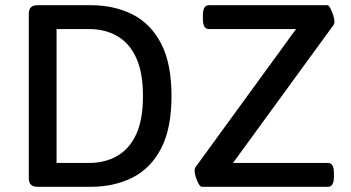

<svg xmlns="http://www.w3.org/2000/svg" viewBox="-20 -720 1351 740"><path d="M124 0Q91 0 91 -33V-667Q91 -700 124 -700H329Q420 -700 490.5 -664.5Q561 -629 601 -552Q641 -475 641 -350Q641 -225 601 -148Q561 -71 490.5 -35.5Q420 0 329 0ZM758 0Q752 0 745.5 -11.5Q739 -23 734.5 -37.5Q730 -52 730 -63Q730 -71 733 -75L1121 -608H785Q762 -608 762 -647V-661Q762 -700 785 -700H1242Q1247 -700 1253 -688.5Q1259 -677 1264 -662Q1269 -647 1269 -636Q1269 -628 1265 -623L878 -92H1244Q1267 -92 1267 -53V-39Q1267 0 1244 0ZM198 -92H324Q384 -92 431 -118.5Q478 -145 504.5 -201.5Q531 -258 531 -350Q531 -441 504.5 -498Q478 -555 431 -581.5Q384 -608 324 -608H198Z"/></svg>

Font: Asap Medium
Style: Regular
Weight: 500
Designer: Pablo Cosgaya
Foundry: Omnibus-Type
Version: Version 3.001; ttfautohint (v1.8.3)